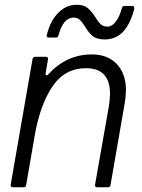

<svg xmlns="http://www.w3.org/2000/svg" viewBox="-20 -788 598 808"><path d="M90 -9Q89 0 79 0H34Q29 0 26.5 -3Q24 -6 25 -11L117 -540Q119 -549 128 -549H173Q178 -549 180.5 -546Q183 -543 182 -538L172 -480V-477Q172 -471 176 -471Q179 -471 183 -475Q260 -559 366 -559Q434 -559 472 -518Q510 -477 510 -410Q510 -379 502 -337L445 -9Q444 0 434 0H389Q384 0 381.5 -3Q379 -6 380 -11L438 -340Q443 -372 443 -393Q443 -501 342 -501Q252 -501 200 -423Q148 -345 126 -217ZM338 -676Q325 -696 315.5 -705Q306 -714 290 -714Q246 -714 226 -639Q224 -630 215 -630H185Q174 -630 177 -641Q192 -701 225.5 -734.5Q259 -768 303 -768Q332 -768 348.5 -754.5Q365 -741 381 -716Q393 -696 404 -686Q415 -676 432 -676Q451 -676 467 -696.5Q483 -717 493 -754Q495 -763 504 -763H537Q542 -763 544 -758.5Q546 -754 544 -747Q527 -684 496.5 -653Q466 -622 421 -622Q388 -622 370.5 -636Q353 -650 338 -676Z"/></svg>

Font: Open Sauce Two Light Italic
Style: Regular
Weight: 300
Italic angle: -10°
Designer: Alfredo Marco Pradil
Foundry: Creative Sauce Fz LLC
Version: Version 1.477